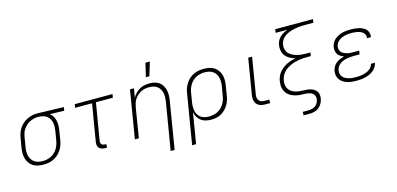

<svg xmlns="http://www.w3.org/2000/svg" viewBox="-81 -1274 4162 2014"><g transform="rotate(-15 2000.0 -266.5)"><path d="M245 8Q215 8 186 2Q157 -4 133.5 -19Q110 -34 94 -57Q78 -80 70 -108Q62 -136 62.5 -165.5Q63 -195 68 -226L85 -326Q89 -352 98.5 -378.5Q108 -405 123.5 -428.5Q139 -452 161 -471Q183 -490 208.5 -502.5Q234 -515 261 -521.5Q288 -528 314 -528H331L607 -520L601 -482L445 -486Q466 -471 478.5 -449Q491 -427 497 -401.5Q503 -376 502.5 -349Q502 -322 497 -294L481 -194Q476 -167 467 -140.5Q458 -114 441.5 -89.5Q425 -65 403 -45.5Q381 -26 354.5 -13.5Q328 -1 300 3.5Q272 8 245 8ZM246 -30Q268 -30 291 -34.5Q314 -39 336 -49.5Q358 -60 376 -76.5Q394 -93 407 -113.5Q420 -134 427.5 -156Q435 -178 439 -201L456 -301Q459 -323 460 -345.5Q461 -368 457 -389Q453 -410 443 -428.5Q433 -447 417 -460.5Q401 -474 381 -481Q361 -488 338 -489L325 -490H313Q291 -490 269 -484Q247 -478 226 -467.5Q205 -457 187.5 -440.5Q170 -424 157 -404.5Q144 -385 137 -363Q130 -341 127 -319L110 -219Q106 -195 105.5 -171.5Q105 -148 110.5 -126Q116 -104 128 -85Q140 -66 158.5 -53.5Q177 -41 199.5 -35.5Q222 -30 246 -30Z M935 8H914Q896 8 879 3Q862 -2 850 -14.5Q838 -27 835.5 -45Q833 -63 836 -81L903 -482H719L725 -520H1135L1129 -482H945L878 -81Q876 -71 878 -61Q880 -51 886 -44Q892 -37 901.5 -33.5Q911 -30 921 -30H936Z M1570 215 1656 -301Q1659 -324 1660 -347.5Q1661 -371 1655.5 -393Q1650 -415 1639 -434Q1628 -453 1610 -466Q1592 -479 1570 -484.5Q1548 -490 1524 -490Q1502 -490 1480 -486Q1458 -482 1436.5 -471.5Q1415 -461 1397 -444.5Q1379 -428 1366 -408.5Q1353 -389 1346 -367Q1339 -345 1335 -323L1282 0H1239L1325 -520H1368L1352 -423Q1366 -448 1386.5 -469Q1407 -490 1431.5 -503.5Q1456 -517 1483.5 -522.5Q1511 -528 1537 -528Q1566 -528 1593.5 -521.5Q1621 -515 1643 -499Q1665 -483 1678.5 -459Q1692 -435 1698 -408Q1704 -381 1703 -352Q1702 -323 1697 -294L1613 215ZM1519 -600 1554 -748H1602L1557 -600Z M1803 215 1893 -326Q1897 -353 1906.5 -379.5Q1916 -406 1932 -430.5Q1948 -455 1970 -474.5Q1992 -494 2019 -506.5Q2046 -519 2073.5 -523.5Q2101 -528 2128 -528Q2158 -528 2187 -522Q2216 -516 2239.5 -501Q2263 -486 2279.5 -463Q2296 -440 2303.5 -412Q2311 -384 2311 -354.5Q2311 -325 2305 -294L2289 -194Q2285 -168 2276.5 -142Q2268 -116 2253 -92Q2238 -68 2217 -48Q2196 -28 2171.5 -15Q2147 -2 2120 3Q2093 8 2066 8Q2036 8 2008 1Q1980 -6 1957.5 -22.5Q1935 -39 1920.5 -64Q1906 -89 1901 -117L1846 215ZM2054 -30Q2076 -30 2099 -34.5Q2122 -39 2144 -49.5Q2166 -60 2184 -76.5Q2202 -93 2215 -113.5Q2228 -134 2235.5 -156Q2243 -178 2247 -201L2264 -301Q2268 -325 2268 -348.5Q2268 -372 2263 -394Q2258 -416 2246 -435Q2234 -454 2215.5 -466.5Q2197 -479 2174.5 -484.5Q2152 -490 2128 -490Q2106 -490 2082.5 -485.5Q2059 -481 2037.5 -470.5Q2016 -460 1997.5 -443.5Q1979 -427 1966.5 -406.5Q1954 -386 1946 -364Q1938 -342 1935 -319L1919 -223Q1915 -199 1914.5 -175Q1914 -151 1918.5 -128.5Q1923 -106 1935 -86.5Q1947 -67 1965.5 -54Q1984 -41 2007 -35.5Q2030 -30 2054 -30Z M2656 0Q2638 0 2620.5 -3Q2603 -6 2588 -14Q2573 -22 2562.5 -35Q2552 -48 2547 -64Q2542 -80 2542 -98Q2542 -116 2545 -133L2609 -520H2651L2586 -127Q2583 -110 2585 -92.5Q2587 -75 2596.5 -62.5Q2606 -50 2622 -44Q2638 -38 2656 -38H2708L2709 0Z M3014 215V177H3079Q3098 177 3117.5 172Q3137 167 3153 155Q3169 143 3178.5 125Q3188 107 3191 88Q3194 69 3188 52Q3182 35 3168.5 24Q3155 13 3137 8Q3119 3 3101 1Q3083 -1 3064 -0.5Q3045 0 3026 -2Q3007 -4 2989.5 -8.5Q2972 -13 2955.5 -19.5Q2939 -26 2924 -36Q2909 -46 2897.5 -59Q2886 -72 2878 -87.5Q2870 -103 2866 -120.5Q2862 -138 2862 -157Q2862 -176 2865 -195Q2869 -219 2878.5 -243Q2888 -267 2904.5 -287.5Q2921 -308 2942 -324.5Q2963 -341 2986.5 -353Q3010 -365 3034.5 -373Q3059 -381 3084 -386Q3053 -395 3026.5 -409.5Q3000 -424 2981.5 -447Q2963 -470 2956.5 -501Q2950 -532 2955 -564Q2959 -587 2969.5 -608.5Q2980 -630 2997.5 -647Q3015 -664 3036.5 -676Q3058 -688 3080 -697H2954L2960 -735H3370L3364 -697H3266Q3246 -697 3226.5 -696Q3207 -695 3187 -692Q3167 -689 3147 -684.5Q3127 -680 3107.5 -673Q3088 -666 3069 -655.5Q3050 -645 3035 -630.5Q3020 -616 3010 -597Q3000 -578 2997 -558Q2993 -532 2999 -506.5Q3005 -481 3021.5 -463Q3038 -445 3061 -433.5Q3084 -422 3108.5 -415.5Q3133 -409 3160 -406.5Q3187 -404 3213 -404H3254L3247 -366H3206Q3184 -366 3161 -364.5Q3138 -363 3115 -359Q3092 -355 3069 -348.5Q3046 -342 3024.5 -332Q3003 -322 2982.5 -308Q2962 -294 2946 -275.5Q2930 -257 2920.5 -234.5Q2911 -212 2907 -190V-189Q2903 -166 2906.5 -143Q2910 -120 2921 -101.5Q2932 -83 2950 -70.5Q2968 -58 2989.5 -51Q3011 -44 3034 -41.5Q3057 -39 3080 -38Q3101 -38 3120.5 -36Q3140 -34 3159 -28.5Q3178 -23 3194 -12.5Q3210 -2 3220.5 13.5Q3231 29 3234 48.5Q3237 68 3234 88Q3230 114 3217 139.5Q3204 165 3181.5 183Q3159 201 3132.5 208Q3106 215 3080 215Z M3645 8Q3619 8 3594 5.5Q3569 3 3545.5 -4.5Q3522 -12 3501.5 -25Q3481 -38 3467 -57Q3453 -76 3448 -100.5Q3443 -125 3448 -151Q3452 -174 3464 -195.5Q3476 -217 3495.5 -232.5Q3515 -248 3537.5 -257Q3560 -266 3583 -272Q3563 -279 3546.5 -290Q3530 -301 3518.5 -317Q3507 -333 3504 -354Q3501 -375 3504 -396Q3508 -418 3519.5 -439.5Q3531 -461 3549 -476.5Q3567 -492 3589 -502.5Q3611 -513 3633 -518.5Q3655 -524 3678 -526Q3701 -528 3723 -528Q3745 -528 3767 -526Q3789 -524 3810.5 -519Q3832 -514 3851.5 -504.5Q3871 -495 3885.5 -480Q3900 -465 3906.5 -444Q3913 -423 3909 -400L3908 -395H3865L3866 -398Q3869 -416 3863 -431Q3857 -446 3845 -456.5Q3833 -467 3818 -473.5Q3803 -480 3786.5 -483.5Q3770 -487 3753.5 -488.5Q3737 -490 3720 -490Q3703 -490 3685 -488.5Q3667 -487 3649.5 -482.5Q3632 -478 3615 -471Q3598 -464 3583.5 -452Q3569 -440 3559 -424Q3549 -408 3546 -390Q3543 -372 3547.5 -355.5Q3552 -339 3563.5 -327Q3575 -315 3590.5 -308Q3606 -301 3622.5 -296.5Q3639 -292 3656.5 -291Q3674 -290 3692 -290H3753L3746 -251H3685Q3666 -251 3646.5 -249.5Q3627 -248 3607 -244Q3587 -240 3568 -233Q3549 -226 3532 -213.5Q3515 -201 3504 -183Q3493 -165 3490 -146Q3487 -126 3491 -107.5Q3495 -89 3507.5 -75Q3520 -61 3536.5 -52.5Q3553 -44 3571 -39Q3589 -34 3609 -32Q3629 -30 3648 -30Q3667 -30 3685 -31.5Q3703 -33 3721 -36.5Q3739 -40 3757.5 -46.5Q3776 -53 3792.5 -64Q3809 -75 3821 -91Q3833 -107 3836 -125H3879Q3876 -102 3861.5 -80Q3847 -58 3827.5 -42.5Q3808 -27 3785 -17Q3762 -7 3738.5 -1.5Q3715 4 3691.5 6Q3668 8 3645 8Z"/></g></svg>

Font: Iosevka Aile XLt Obl
Style: Regular
Weight: 200
Italic angle: -9°
Designer: Belleve Invis
Foundry: Belleve Invis
Version: Version 31.1.0; ttfautohint (v1.8.4)